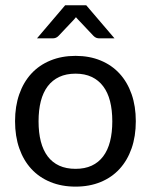

<svg xmlns="http://www.w3.org/2000/svg" viewBox="-20 -695 567 722"><path d="M264.2 -484.9Q316.4 -484.9 358.4 -467.5Q400.4 -450.2 429.7 -418.2Q459 -386.2 474.9 -340.8Q490.7 -295.4 490.7 -239.3Q490.7 -182.6 474.9 -137.2Q459 -91.8 429.7 -59.8Q400.4 -27.8 358.4 -10.5Q316.4 6.8 264.2 6.8Q211.9 6.8 169.7 -10.5Q127.4 -27.8 97.9 -59.8Q68.4 -91.8 52.5 -137.2Q36.6 -182.6 36.6 -239.3Q36.6 -295.4 52.5 -340.8Q68.4 -386.2 97.9 -418.2Q127.4 -450.2 169.7 -467.5Q211.9 -484.9 264.2 -484.9ZM264.2 -60.1Q298.8 -60.1 324.7 -72Q350.6 -84 367.9 -106.9Q385.3 -129.9 393.8 -163.1Q402.3 -196.3 402.3 -238.8Q402.3 -281.2 393.8 -314.5Q385.3 -347.7 367.9 -370.6Q350.6 -393.6 324.7 -405.8Q298.8 -418 264.2 -418Q229 -418 202.9 -405.8Q176.8 -393.6 159.4 -370.6Q142.1 -347.7 133.5 -314.5Q125 -281.2 125 -238.8Q125 -196.3 133.5 -163.1Q142.1 -129.9 159.4 -106.9Q176.8 -84 202.9 -72Q229 -60.1 264.2 -60.1ZM410.6 -550.8H353Q347.7 -550.8 342.3 -552.7Q336.9 -554.7 331.5 -560.1L273.9 -621.1Q271.5 -623 269.8 -625.5Q268.1 -627.9 265.6 -630.4Q261.7 -625 258.3 -621.6L200.2 -560.1Q191.4 -550.8 178.7 -550.8H119.1L225.1 -675.3H304.2Z"/></svg>

Font: Carlito
Style: Regular
Weight: 400
Designer: Lukasz Dziedzic
Foundry: tyPoland Lukasz Dziedzic
Version: Version 1.103; Beta1; all basic design good, some composites